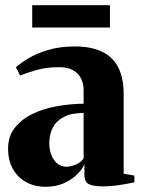

<svg xmlns="http://www.w3.org/2000/svg" viewBox="-20 -705 544 736"><path d="M155.5 11Q112.5 11 80 -7Q47.5 -25 29.2 -57.8Q11 -90.5 11 -135Q11 -182.5 37 -215.5Q63 -248.5 105.5 -268.8Q148 -289 199.2 -298Q250.5 -307 300.5 -307.5V-359.5Q300.5 -385.5 290.2 -405.2Q280 -425 259.2 -436.2Q238.5 -447.5 206.5 -447.5Q156.5 -447.5 117.8 -436Q79 -424.5 57 -415.5L41 -447Q57.5 -462.5 88.8 -481.2Q120 -500 164.8 -513.5Q209.5 -527 266.5 -527Q327 -527 368.5 -508.2Q410 -489.5 432 -449Q454 -408.5 454 -344.5V-39L495 -32V-6Q484.5 -4 464.8 -0.2Q445 3.5 421.5 6.5Q398 9.5 374 9.5Q340 9.5 321.8 1.5Q303.5 -6.5 303.5 -36V-75Q295 -55.5 274.5 -35.5Q254 -15.5 223.8 -2.2Q193.5 11 155.5 11ZM234.5 -66Q251 -66 270.2 -74Q289.5 -82 300.5 -97.5V-272Q254 -272 225 -257Q196 -242 182.5 -216Q169 -190 169 -156Q169 -129.5 177.5 -109.2Q186 -89 200.8 -77.5Q215.5 -66 234.5 -66ZM401.5 -685V-599.5H103.5V-685Z"/></svg>

Font: Merriweather 120pt ExtraBold
Style: Regular
Weight: 800
Version: Version 2.100